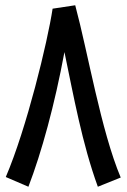

<svg xmlns="http://www.w3.org/2000/svg" viewBox="-20 -701 481 730"><path d="M266 -681 180 -668C161 -542 81 -212 2 -28L88 9C138 -121 188 -303 225 -503C260 -336 292 -156 352 9L439 -26C364 -204 314 -503 266 -681Z"/></svg>

Font: Noto Sans Arabic ExtCond Med
Style: Regular
Weight: 500
Width: 2
Designer: Monotype Design Team, Nadine Chahine, Nizar Qandah and Khaled Hosny
Foundry: Monotype Imaging Inc.
Version: Version 2.012